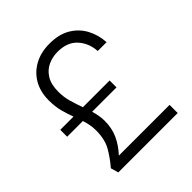

<svg xmlns="http://www.w3.org/2000/svg" viewBox="-194 -850 985 985"><g transform="rotate(-45 298.0 -357.5)"><path d="M404 -364V-314H227Q233 -295 236.5 -275Q240 -255 240 -235Q240 -183 221 -140.5Q202 -98 165 -58H533V1H102L90 -41Q126 -83 150 -125.5Q174 -168 174 -233Q174 -255 170 -275Q166 -295 160 -314H46V-364H142Q130 -396 120.5 -431.5Q111 -467 111 -513Q111 -574 137 -619.5Q163 -665 210 -690.5Q257 -716 319 -716Q388 -716 434 -688.5Q480 -661 504.5 -615Q529 -569 532 -514H468Q464 -575 426.5 -616Q389 -657 319 -657Q282 -657 249.5 -642Q217 -627 197 -594.5Q177 -562 177 -510Q177 -469 187.5 -433.5Q198 -398 210 -364Z"/></g></svg>

Font: Poppins Light
Style: Regular
Weight: 300
Designer: Ninad Kale (Devanagari), Jonny Pinhorn (Latin)
Version: Version 5.002